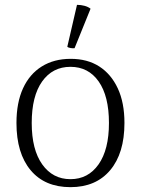

<svg xmlns="http://www.w3.org/2000/svg" viewBox="-20 -760 582 793"><path d="M271 13Q165 13 106.5 -57Q48 -127 48 -252Q48 -336 75 -395Q102 -454 152.5 -485.5Q203 -517 272 -517Q341 -517 390 -485.5Q439 -454 466.5 -395Q494 -336 494 -252Q494 -127 435 -57Q376 13 271 13ZM271 -20Q344 -20 387 -81Q430 -142 430 -252Q430 -363 387.5 -423.5Q345 -484 271 -484Q197 -484 154 -423.5Q111 -363 111 -252Q111 -142 154.5 -81Q198 -20 271 -20ZM288 -561Q282 -560 272 -561.5Q262 -563 258 -567L298 -740Q314 -740 329 -736Q344 -732 354 -724Z"/></svg>

Font: Arima Thin Light
Style: Regular
Weight: 300
Version: Version 1.100